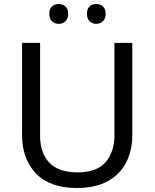

<svg xmlns="http://www.w3.org/2000/svg" viewBox="-20 -928 771 958"><path d="M640 -252Q640 -178 610 -118.5Q580 -59 518.5 -24.5Q457 10 362 10Q229 10 159.5 -62.5Q90 -135 90 -254V-714H180V-251Q180 -164 226.5 -116Q273 -68 367 -68Q464 -68 507.5 -119.5Q551 -171 551 -252V-714H640ZM226 -859Q226 -885 240 -896.5Q254 -908 273 -908Q292 -908 306 -896.5Q320 -885 320 -859Q320 -834 306 -821.5Q292 -809 273 -809Q254 -809 240 -821.5Q226 -834 226 -859ZM414 -859Q414 -885 427.5 -896.5Q441 -908 460 -908Q479 -908 493 -896.5Q507 -885 507 -859Q507 -834 493 -821.5Q479 -809 460 -809Q441 -809 427.5 -821.5Q414 -834 414 -859Z"/></svg>

Font: Noto Sans Chorasmian
Style: Regular
Weight: 400
Designer: Federico Parra Barrios
Foundry: Google LLC
Version: Version 1.004; ttfautohint (v1.8.4.7-5d5b)